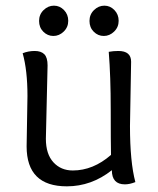

<svg xmlns="http://www.w3.org/2000/svg" viewBox="-20 -648 558 678"><path d="M443 -430 439 -203Q439 -76 458 -5Q438 3 421 3Q375 3 375 -47Q303 10 216 10Q74 10 74 -131L77 -309Q77 -400 60 -460Q80 -468 102.5 -468Q125 -468 136.5 -456.5Q148 -445 148 -417Q148 -417 142 -158Q142 -104 168.5 -75Q195 -46 237 -46Q309 -46 372 -101Q371 -144 371 -261Q371 -378 364 -465Q380 -468 398 -468Q443 -468 443 -430ZM399 -574.5Q399 -552 383 -536.5Q367 -521 346.5 -521Q326 -521 311 -536Q296 -551 296 -574Q296 -597 312 -612.5Q328 -628 348.5 -628Q369 -628 384 -612.5Q399 -597 399 -574.5ZM221 -574.5Q221 -552 205 -536.5Q189 -521 168.5 -521Q148 -521 133 -536Q118 -551 118 -574Q118 -597 134 -612.5Q150 -628 170.5 -628Q191 -628 206 -612.5Q221 -597 221 -574.5Z"/></svg>

Font: Overlock
Style: Regular
Weight: 400
Designer: Dario Muhafara
Foundry: Dario Manuel Muhafara
Version: Version 1.002